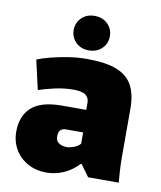

<svg xmlns="http://www.w3.org/2000/svg" viewBox="-83 -799 738 878"><g transform="rotate(10 285.5 -360.0)"><path d="M192 12Q143 12 105 -9Q67 -30 45.5 -66.5Q24 -103 24 -149Q24 -222 68.5 -262Q113 -302 210 -302H322V-336Q322 -358 305.5 -370.5Q289 -383 249 -383Q205 -383 161.5 -373Q118 -363 88 -353L57 -489Q81 -499 117.5 -508.5Q154 -518 197.5 -525Q241 -532 285 -532Q374 -532 425 -511.5Q476 -491 498 -449Q520 -407 520 -342V-119Q520 -87 522 -54.5Q524 -22 526 0H384L344 -55H341Q309 -21 270.5 -4.5Q232 12 192 12ZM264 -119Q278 -119 297.5 -126.5Q317 -134 326 -146V-198H245Q232 -198 222 -190Q212 -182 212 -159Q212 -139 226.5 -129Q241 -119 264 -119ZM286 -572Q249 -572 225.5 -595Q202 -618 202 -652Q202 -686 225.5 -709Q249 -732 286 -732Q323 -732 346.5 -709Q370 -686 370 -652Q370 -618 346.5 -595Q323 -572 286 -572Z"/></g></svg>

Font: Murecho Black
Style: Regular
Weight: 900
Designer: Neil Summerour
Foundry: Positype
Version: Version 1.010; ttfautohint (v1.8.3)